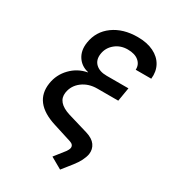

<svg xmlns="http://www.w3.org/2000/svg" viewBox="-219 -855 1037 1157"><g transform="rotate(30 300.0 -277.0)"><path d="M378 -645Q328 -645 292 -615.5Q256 -586 249 -541Q242 -496 269 -470Q296 -444 346 -444H498L482 -349H337Q276 -349 233 -316.5Q190 -284 182 -232Q171 -160 270 -129L411 -87Q457 -73 476.5 -45.5Q496 -18 491 18Q482 65 440 118L386 186L307 141L363 70Q374 55 377 41Q380 17 350 8L224 -32Q48 -87 70 -231Q80 -297 126.5 -345Q173 -393 238 -405V-407Q187 -419 161 -460Q135 -501 144 -558Q157 -642 224.5 -691Q292 -740 393 -740Q458 -740 504 -717.5Q550 -695 572 -655Q594 -615 588 -563H480Q482 -599 455 -622Q428 -645 378 -645Z"/></g></svg>

Font: JetBrains Mono NL SemiBold
Style: Italic
Weight: 600
Italic angle: -9°
Monospace: yes
Designer: Philipp Nurullin, Konstantin Bulenkov
Foundry: JetBrains
Version: Version 2.305; ttfautohint (v1.8.4.7-5d5b)